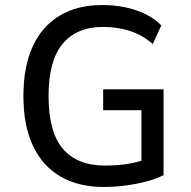

<svg xmlns="http://www.w3.org/2000/svg" viewBox="-20 -734 761 763"><path d="M392 9Q292 9 220.5 -32.5Q149 -74 111 -154.5Q73 -235 73 -352Q73 -469 110 -549.5Q147 -630 217.5 -672Q288 -714 386 -714Q434 -714 477.5 -705Q521 -696 558 -678Q595 -660 621 -633L587 -559Q546 -595 496.5 -611Q447 -627 389 -627Q285 -627 229 -560Q173 -493 173 -353Q173 -209 230 -142.5Q287 -76 398 -76Q449 -76 493 -83.5Q537 -91 573 -107L542 -59V-296H390V-379H630V-38Q603 -24 564 -13.5Q525 -3 481 3Q437 9 392 9Z"/></svg>

Font: Nunito Sans 7pt SemiCondensed Medium
Style: Regular
Weight: 500
Width: 4
Designer: Vernon Adams
Foundry: Vernon Adams
Version: Version 3.101;gftools[0.9.27]